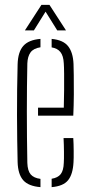

<svg xmlns="http://www.w3.org/2000/svg" viewBox="-20 -765 369 790"><path d="M52.5 -98Q51.5 -141 50.8 -190Q50 -239 50 -291.2Q50 -343.5 50.5 -396.8Q51 -450 52.5 -501Q54 -551.5 76 -576.2Q98 -601 146.5 -605V-570.5Q117.5 -566 105.5 -549.2Q93.5 -532.5 92.5 -504Q91.5 -458 91 -408Q90.5 -358 90.5 -305.8Q90.5 -253.5 91 -200.5Q91.5 -147.5 92.5 -95Q93.5 -62.5 106.2 -47.5Q119 -32.5 146.5 -29V5Q97 1 75.5 -23.5Q54 -48 52.5 -98ZM192.5 5V-29.5Q218 -33.5 229.8 -48.5Q241.5 -63.5 242.5 -95Q243.5 -110 243.2 -139.8Q243 -169.5 241.5 -197H281.5Q283 -174 283.2 -144Q283.5 -114 282.5 -98Q280 -48 260.2 -23.5Q240.5 1 192.5 5ZM136.5 -289V-322H242.5Q243.5 -357.5 243.8 -394.8Q244 -432 243.8 -461.8Q243.5 -491.5 242.5 -504Q241 -535.5 228.5 -551Q216 -566.5 192.5 -570V-605Q240 -600.5 260.2 -575Q280.5 -549.5 282.5 -502Q283 -491 283.5 -456.2Q284 -421.5 283.8 -376.2Q283.5 -331 281.5 -289ZM82.5 -640 150.5 -745H183.5L251.5 -640H215.5L167.5 -717L119.5 -640Z"/></svg>

Font: Big Shoulders Stencil Text SC Thin
Style: Regular
Weight: 100
Designer: Patric King
Foundry: XO Type Co
Version: Version 2.001